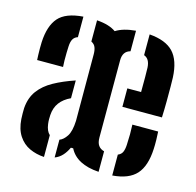

<svg xmlns="http://www.w3.org/2000/svg" viewBox="-93 -705 826 809"><g transform="rotate(15 320.0 -300.5)"><path d="M33 -380.5Q32.5 -389 32 -402.5Q31.5 -416 31.5 -431Q31.5 -446 32 -458.5Q35.5 -530 67 -566Q98.5 -602 174 -607.5V-518Q160 -513.5 153.5 -502.2Q147 -491 146 -470Q145.5 -459.5 145 -442.5Q144.5 -425.5 144.8 -408.5Q145 -391.5 146 -380.5ZM405 7.5Q307 1 276 -60.5H266Q256 -39 242.5 -24.5Q229 -10 210.5 -3V-80.5Q227.5 -86.5 241.5 -107.8Q255.5 -129 257.5 -175.5L257 -466Q257 -483 252.2 -495.5Q247.5 -508 233.5 -515V-607.5Q261.5 -605.5 282 -599.2Q302.5 -593 317 -582.5Q349 -603 403.5 -607.5V-518Q371 -509.5 371 -470V-133.5Q371 -111 379.5 -98.8Q388 -86.5 405 -82ZM431 -283V-363.5H491Q491.5 -399 491.2 -428.8Q491 -458.5 490.5 -470Q488.5 -508 463 -517V-607.5Q534 -602 567.5 -566.8Q601 -531.5 604.5 -457.5Q605 -445.5 605.2 -417.5Q605.5 -389.5 605.2 -353.8Q605 -318 603.5 -283ZM166.5 6.5Q132 4.5 102.8 -9Q73.5 -22.5 54.8 -50.8Q36 -79 33 -123Q32.5 -136.5 32.2 -148Q32 -159.5 32.5 -171Q36 -216.5 59 -247.5Q82 -278.5 121.2 -300.2Q160.5 -322 212.5 -339.5V-262Q182 -248 165.2 -225.5Q148.5 -203 146.5 -170.5Q146 -162 146 -152.5Q146 -143 147.5 -131.5Q151.5 -102 166.5 -88.5ZM464.5 7.5V-83.5Q479 -89.5 484.2 -101.5Q489.5 -113.5 490.5 -133Q492 -160 492 -179.2Q492 -198.5 491 -221.5H603.5Q604.5 -211 605 -186.2Q605.5 -161.5 604.5 -145.5Q601 -70.5 568.2 -34.2Q535.5 2 464.5 7.5Z"/></g></svg>

Font: Big Shoulders Stencil Text Thin
Style: Bold
Weight: 700
Version: Version 2.001